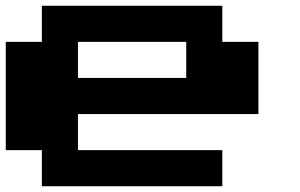

<svg xmlns="http://www.w3.org/2000/svg" viewBox="-20 -770 1040 665"><path d="M125 -125V-250H0V-625H125V-750H750V-625H875V-375H250V-250H750V-125ZM250 -500H625V-625H250Z"/></svg>

Font: Press Start 2P
Style: Regular
Weight: 400
Designer: CodeMan38
Foundry: CodeMan38
Version: Version 3.000